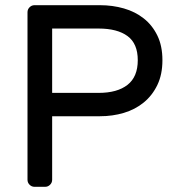

<svg xmlns="http://www.w3.org/2000/svg" viewBox="-20 -720 680 740"><path d="M86 0ZM365 -700Q414 -700 457.5 -687.5Q501 -675 534 -649Q567 -623 586.5 -583Q606 -543 606 -488Q606 -433 586.5 -392.5Q567 -352 534 -325Q501 -298 457.5 -285Q414 -272 365 -272H181V-27Q181 -16 173 -8Q165 0 154 0H113Q102 0 94 -8Q86 -16 86 -27V-673Q86 -684 94 -692Q102 -700 113 -700ZM181 -362H360Q432 -362 471.5 -393Q511 -424 511 -488Q511 -552 471.5 -581Q432 -610 360 -610H181Z"/></svg>

Font: Rubik
Style: Regular
Weight: 400
Designer: Hubert & Fischer
Foundry: Hubert & Fischer
Version: Version 1.002; ttfautohint (v1.6)